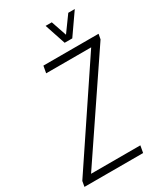

<svg xmlns="http://www.w3.org/2000/svg" viewBox="-230 -958 909 1049"><g transform="rotate(-30 224.5 -434.0)"><path d="M-18 0 -12 -34 395 -642H111L119 -686H467L461 -654L49 -44H360L352 0ZM422 -868 330 -736H282L238 -868H277L318 -748H294L381 -868Z"/></g></svg>

Font: Archivo ExtraCondensed Thin
Style: Italic
Weight: 250
Width: 2
Italic angle: -10°
Designer: Hector Gatti
Foundry: Omnibus-Type
Version: Version 2.001